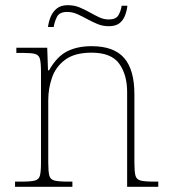

<svg xmlns="http://www.w3.org/2000/svg" viewBox="-20 -720 657 740"><path d="M38 0V-20H61Q98 -20 114 -24Q130 -28 134 -43.5Q138 -59 138 -94V-442Q138 -477 134 -492.5Q130 -508 115.5 -512Q101 -516 71 -516H43V-536H162L165 -449H169Q199 -502 238.5 -522Q278 -542 333 -542Q419 -542 458.5 -496.5Q498 -451 498 -357V-94Q498 -59 502 -43.5Q506 -28 522.5 -24Q539 -20 575 -20H590V0H470V-365Q470 -432 439.5 -474.5Q409 -517 333 -517Q268 -517 231.5 -490Q195 -463 180.5 -421Q166 -379 166 -334V-94Q166 -59 170 -43.5Q174 -28 190.5 -24Q207 -20 243 -20H259V0ZM399 -619Q376 -619 355.5 -627.5Q335 -636 316 -646.5Q297 -657 278 -665.5Q259 -674 239 -674Q209 -674 199.5 -655Q190 -636 187 -616H165Q167 -634 174.5 -653.5Q182 -673 198 -686.5Q214 -700 241 -700Q266 -700 286.5 -691.5Q307 -683 325.5 -672.5Q344 -662 362 -653.5Q380 -645 399 -645Q427 -645 436.5 -661.5Q446 -678 449 -698H471Q469 -679 462 -660.5Q455 -642 440.5 -630.5Q426 -619 399 -619Z"/></svg>

Font: Noto Serif Khmer Thin
Style: Regular
Weight: 250
Version: Version 2.003